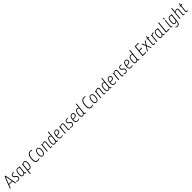

<svg xmlns="http://www.w3.org/2000/svg" viewBox="1677 -5615 10691 10691"><g transform="rotate(-45 7022.5 -270.0)"><path d="M3 2Q-15 2 -15 -10Q-15 -15 -10 -26L248 -682Q255 -702 283 -702H299Q327 -702 330 -682L449 -25Q450 -20 451 -16.5Q452 -13 452 -10Q452 2 430 2H421Q402 2 400 -11L368 -195H109L38 -11Q34 2 14 2ZM238 -528 126 -238H360L310 -528Q304 -563 297.5 -596.5Q291 -630 290 -650H285Q277 -630 264.5 -597Q252 -564 238 -528Z M629 9Q594 9 567.5 0.5Q541 -8 526.5 -19.5Q512 -31 512 -38Q513 -44 521 -54.5Q529 -65 534 -65Q539 -65 551 -57.5Q563 -50 583 -42.5Q603 -35 632 -35Q682 -35 710 -66.5Q738 -98 738 -147Q738 -178 726 -197.5Q714 -217 694.5 -230Q675 -243 654 -255Q632 -267 611 -282.5Q590 -298 576.5 -320.5Q563 -343 563 -378Q563 -448 606.5 -489Q650 -530 720 -530Q750 -530 776 -520.5Q802 -511 801 -501Q800 -495 792 -484Q784 -473 779 -473Q773 -473 758 -480.5Q743 -488 716 -488Q666 -488 639 -458.5Q612 -429 612 -387Q612 -349 635 -330Q658 -311 687 -295Q710 -282 733 -265Q756 -248 771 -221.5Q786 -195 786 -154Q786 -80 743.5 -35.5Q701 9 629 9Z M1021 7Q954 7 921.5 -48Q889 -103 889 -199Q889 -296 912.5 -370.5Q936 -445 980.5 -487Q1025 -529 1088 -529Q1123 -529 1152 -512Q1181 -495 1196 -475Q1202 -505 1207.5 -515Q1213 -525 1225 -525H1228Q1239 -525 1241.5 -519.5Q1244 -514 1244 -504L1199 -90Q1196 -60 1206 -49.5Q1216 -39 1235 -39Q1249 -39 1256.5 -41.5Q1264 -44 1269 -44Q1275 -44 1275 -35Q1274 -27 1272 -18.5Q1270 -10 1267 -6Q1263 -1 1248 2.5Q1233 6 1221 6Q1207 6 1189.5 0Q1172 -6 1160.5 -24.5Q1149 -43 1154 -81Q1125 -29 1089 -11Q1053 7 1021 7ZM1032 -36Q1065 -36 1102 -67Q1139 -98 1159 -164L1180 -367Q1182 -380 1184 -398Q1186 -416 1187 -428Q1170 -454 1143.5 -470.5Q1117 -487 1085 -487Q1038 -487 1005.5 -450.5Q973 -414 956 -348.5Q939 -283 939 -198Q939 -122 962 -79Q985 -36 1032 -36Z M1371 208Q1350 208 1351 193L1413 -403Q1416 -431 1416 -439Q1416 -447 1416 -461Q1416 -481 1415 -492Q1414 -503 1414 -507Q1414 -516 1425 -519Q1436 -522 1443 -522Q1455 -522 1458.5 -504.5Q1462 -487 1462 -461Q1488 -493 1521 -511Q1554 -529 1589 -529Q1652 -529 1687.5 -476Q1723 -423 1723 -323Q1723 -226 1702 -151.5Q1681 -77 1640 -35.5Q1599 6 1540 6Q1508 6 1477.5 -7.5Q1447 -21 1426 -45L1401 194Q1399 208 1377 208ZM1534 -36Q1580 -36 1610.5 -73Q1641 -110 1657 -175.5Q1673 -241 1673 -327Q1673 -407 1646.5 -447Q1620 -487 1575 -487Q1547 -487 1518.5 -470Q1490 -453 1465 -422L1446 -223Q1442 -186 1438 -152Q1434 -118 1430 -87Q1452 -64 1479.5 -50Q1507 -36 1534 -36Z M2191 6Q1986 6 1986 -260Q1986 -348 2001 -428Q2016 -508 2049 -570.5Q2082 -633 2135 -669.5Q2188 -706 2264 -706Q2299 -706 2323.5 -700.5Q2348 -695 2364 -688Q2373 -684 2373 -674Q2373 -664 2367.5 -653.5Q2362 -643 2355 -643Q2345 -643 2321.5 -651Q2298 -659 2261 -659Q2199 -659 2156.5 -625Q2114 -591 2088 -534Q2062 -477 2051 -406.5Q2040 -336 2040 -262Q2040 -149 2078.5 -95Q2117 -41 2194 -41Q2231 -41 2255.5 -48Q2280 -55 2294 -62Q2308 -69 2314 -69Q2320 -69 2325.5 -59Q2331 -49 2331 -40Q2331 -31 2319 -24Q2290 -9 2257.5 -1.5Q2225 6 2191 6Z M2582 6Q2507 6 2467 -46Q2427 -98 2427 -199Q2427 -258 2437 -316.5Q2447 -375 2469.5 -423Q2492 -471 2531 -500Q2570 -529 2628 -529Q2702 -529 2741 -476Q2780 -423 2780 -321Q2780 -262 2770.5 -204Q2761 -146 2739 -98.5Q2717 -51 2678.5 -22.5Q2640 6 2582 6ZM2585 -36Q2631 -36 2659.5 -65Q2688 -94 2703.5 -139.5Q2719 -185 2724.5 -234.5Q2730 -284 2730 -325Q2730 -407 2702 -447Q2674 -487 2622 -487Q2585 -487 2559.5 -467.5Q2534 -448 2518 -416Q2502 -384 2493.5 -345.5Q2485 -307 2481.5 -268Q2478 -229 2478 -197Q2478 -115 2506 -75.5Q2534 -36 2585 -36Z M3240 6Q3220 6 3203 -2Q3186 -10 3176.5 -30Q3167 -50 3170 -86L3202 -395Q3203 -400 3203 -405Q3203 -410 3203 -414Q3203 -449 3186.5 -467.5Q3170 -486 3133 -486Q3098 -486 3059.5 -466.5Q3021 -447 2996 -416L2953 -12Q2951 2 2929 2H2923Q2902 2 2903 -13L2941 -373Q2944 -402 2945.5 -425Q2947 -448 2947 -461Q2947 -481 2946 -492Q2945 -503 2945 -507Q2945 -516 2956 -519Q2967 -522 2974 -522Q2986 -522 2989.5 -503.5Q2993 -485 2993 -454Q3023 -491 3066.5 -510Q3110 -529 3147 -529Q3198 -529 3225.5 -499.5Q3253 -470 3253 -419Q3253 -414 3253 -408.5Q3253 -403 3252 -397L3220 -87Q3218 -63 3225 -51Q3232 -39 3255 -39Q3268 -39 3275.5 -41.5Q3283 -44 3288 -44Q3294 -44 3294 -35Q3293 -27 3291 -18.5Q3289 -10 3286 -6Q3282 -1 3267 2.5Q3252 6 3240 6Z M3509 7Q3447 7 3415 -44Q3383 -95 3383 -192Q3383 -257 3394 -317.5Q3405 -378 3428.5 -425.5Q3452 -473 3490 -501Q3528 -529 3582 -529Q3613 -529 3637.5 -514.5Q3662 -500 3680 -473L3708 -730Q3711 -752 3729 -752H3740Q3759 -752 3757 -730L3690 -90Q3687 -61 3695.5 -50Q3704 -39 3724 -39Q3738 -39 3745.5 -41.5Q3753 -44 3758 -44Q3764 -44 3764 -35Q3763 -27 3761 -18.5Q3759 -10 3756 -6Q3752 -1 3737.5 2.5Q3723 6 3710 6Q3696 6 3678.5 0Q3661 -6 3649 -24.5Q3637 -43 3642 -81Q3614 -29 3578 -11Q3542 7 3509 7ZM3520 -36Q3554 -36 3590.5 -67Q3627 -98 3647 -164L3668 -367Q3670 -382 3672 -397.5Q3674 -413 3676 -427Q3658 -457 3635 -472Q3612 -487 3587 -487Q3543 -487 3513 -461Q3483 -435 3465.5 -392.5Q3448 -350 3440 -298Q3432 -246 3432 -194Q3432 -36 3520 -36Z M4022 6Q3857 6 3857 -192Q3857 -349 3912 -439Q3967 -529 4065 -529Q4130 -529 4163.5 -491.5Q4197 -454 4197 -399Q4197 -318 4140 -277Q4083 -236 3988 -236Q3965 -236 3944 -238Q3923 -240 3908 -243Q3906 -217 3906 -192Q3906 -36 4025 -36Q4065 -36 4092 -45Q4119 -54 4134 -63.5Q4149 -73 4155 -73Q4159 -73 4160.5 -64.5Q4162 -56 4162 -48Q4162 -39 4143.5 -26Q4125 -13 4093.5 -3.5Q4062 6 4022 6ZM3987 -278Q4058 -278 4103 -306.5Q4148 -335 4148 -397Q4148 -438 4125.5 -462.5Q4103 -487 4063 -487Q4000 -487 3961 -432.5Q3922 -378 3913 -285Q3931 -282 3949.5 -280Q3968 -278 3987 -278Z M4653 6Q4633 6 4616 -2Q4599 -10 4589.5 -30Q4580 -50 4583 -86L4615 -395Q4616 -400 4616 -405Q4616 -410 4616 -414Q4616 -449 4599.5 -467.5Q4583 -486 4546 -486Q4511 -486 4472.5 -466.5Q4434 -447 4409 -416L4366 -12Q4364 2 4342 2H4336Q4315 2 4316 -13L4354 -373Q4357 -402 4358.5 -425Q4360 -448 4360 -461Q4360 -481 4359 -492Q4358 -503 4358 -507Q4358 -516 4369 -519Q4380 -522 4387 -522Q4399 -522 4402.5 -503.5Q4406 -485 4406 -454Q4436 -491 4479.5 -510Q4523 -529 4560 -529Q4611 -529 4638.5 -499.5Q4666 -470 4666 -419Q4666 -414 4666 -408.5Q4666 -403 4665 -397L4633 -87Q4631 -63 4638 -51Q4645 -39 4668 -39Q4681 -39 4688.5 -41.5Q4696 -44 4701 -44Q4707 -44 4707 -35Q4706 -27 4704 -18.5Q4702 -10 4699 -6Q4695 -1 4680 2.5Q4665 6 4653 6Z M4876 9Q4841 9 4814.5 0.5Q4788 -8 4773.5 -19.5Q4759 -31 4759 -38Q4760 -44 4768 -54.5Q4776 -65 4781 -65Q4786 -65 4798 -57.5Q4810 -50 4830 -42.5Q4850 -35 4879 -35Q4929 -35 4957 -66.5Q4985 -98 4985 -147Q4985 -178 4973 -197.5Q4961 -217 4941.5 -230Q4922 -243 4901 -255Q4879 -267 4858 -282.5Q4837 -298 4823.5 -320.5Q4810 -343 4810 -378Q4810 -448 4853.5 -489Q4897 -530 4967 -530Q4997 -530 5023 -520.5Q5049 -511 5048 -501Q5047 -495 5039 -484Q5031 -473 5026 -473Q5020 -473 5005 -480.5Q4990 -488 4963 -488Q4913 -488 4886 -458.5Q4859 -429 4859 -387Q4859 -349 4882 -330Q4905 -311 4934 -295Q4957 -282 4980 -265Q5003 -248 5018 -221.5Q5033 -195 5033 -154Q5033 -80 4990.5 -35.5Q4948 9 4876 9Z M5314 6Q5149 6 5149 -192Q5149 -349 5204 -439Q5259 -529 5357 -529Q5422 -529 5455.5 -491.5Q5489 -454 5489 -399Q5489 -318 5432 -277Q5375 -236 5280 -236Q5257 -236 5236 -238Q5215 -240 5200 -243Q5198 -217 5198 -192Q5198 -36 5317 -36Q5357 -36 5384 -45Q5411 -54 5426 -63.5Q5441 -73 5447 -73Q5451 -73 5452.5 -64.5Q5454 -56 5454 -48Q5454 -39 5435.5 -26Q5417 -13 5385.5 -3.5Q5354 6 5314 6ZM5279 -278Q5350 -278 5395 -306.5Q5440 -335 5440 -397Q5440 -438 5417.5 -462.5Q5395 -487 5355 -487Q5292 -487 5253 -432.5Q5214 -378 5205 -285Q5223 -282 5241.5 -280Q5260 -278 5279 -278Z M5709 7Q5647 7 5615 -44Q5583 -95 5583 -192Q5583 -257 5594 -317.5Q5605 -378 5628.5 -425.5Q5652 -473 5690 -501Q5728 -529 5782 -529Q5813 -529 5837.5 -514.5Q5862 -500 5880 -473L5908 -730Q5911 -752 5929 -752H5940Q5959 -752 5957 -730L5890 -90Q5887 -61 5895.5 -50Q5904 -39 5924 -39Q5938 -39 5945.5 -41.5Q5953 -44 5958 -44Q5964 -44 5964 -35Q5963 -27 5961 -18.5Q5959 -10 5956 -6Q5952 -1 5937.5 2.5Q5923 6 5910 6Q5896 6 5878.5 0Q5861 -6 5849 -24.5Q5837 -43 5842 -81Q5814 -29 5778 -11Q5742 7 5709 7ZM5720 -36Q5754 -36 5790.5 -67Q5827 -98 5847 -164L5868 -367Q5870 -382 5872 -397.5Q5874 -413 5876 -427Q5858 -457 5835 -472Q5812 -487 5787 -487Q5743 -487 5713 -461Q5683 -435 5665.5 -392.5Q5648 -350 5640 -298Q5632 -246 5632 -194Q5632 -36 5720 -36Z M6407 6Q6202 6 6202 -260Q6202 -348 6217 -428Q6232 -508 6265 -570.5Q6298 -633 6351 -669.5Q6404 -706 6480 -706Q6515 -706 6539.5 -700.5Q6564 -695 6580 -688Q6589 -684 6589 -674Q6589 -664 6583.5 -653.5Q6578 -643 6571 -643Q6561 -643 6537.5 -651Q6514 -659 6477 -659Q6415 -659 6372.5 -625Q6330 -591 6304 -534Q6278 -477 6267 -406.5Q6256 -336 6256 -262Q6256 -149 6294.5 -95Q6333 -41 6410 -41Q6447 -41 6471.5 -48Q6496 -55 6510 -62Q6524 -69 6530 -69Q6536 -69 6541.5 -59Q6547 -49 6547 -40Q6547 -31 6535 -24Q6506 -9 6473.5 -1.5Q6441 6 6407 6Z M6798 6Q6723 6 6683 -46Q6643 -98 6643 -199Q6643 -258 6653 -316.5Q6663 -375 6685.5 -423Q6708 -471 6747 -500Q6786 -529 6844 -529Q6918 -529 6957 -476Q6996 -423 6996 -321Q6996 -262 6986.5 -204Q6977 -146 6955 -98.5Q6933 -51 6894.5 -22.5Q6856 6 6798 6ZM6801 -36Q6847 -36 6875.5 -65Q6904 -94 6919.5 -139.5Q6935 -185 6940.5 -234.5Q6946 -284 6946 -325Q6946 -407 6918 -447Q6890 -487 6838 -487Q6801 -487 6775.5 -467.5Q6750 -448 6734 -416Q6718 -384 6709.5 -345.5Q6701 -307 6697.5 -268Q6694 -229 6694 -197Q6694 -115 6722 -75.5Q6750 -36 6801 -36Z M7456 6Q7436 6 7419 -2Q7402 -10 7392.5 -30Q7383 -50 7386 -86L7418 -395Q7419 -400 7419 -405Q7419 -410 7419 -414Q7419 -449 7402.5 -467.5Q7386 -486 7349 -486Q7314 -486 7275.5 -466.5Q7237 -447 7212 -416L7169 -12Q7167 2 7145 2H7139Q7118 2 7119 -13L7157 -373Q7160 -402 7161.5 -425Q7163 -448 7163 -461Q7163 -481 7162 -492Q7161 -503 7161 -507Q7161 -516 7172 -519Q7183 -522 7190 -522Q7202 -522 7205.5 -503.5Q7209 -485 7209 -454Q7239 -491 7282.5 -510Q7326 -529 7363 -529Q7414 -529 7441.5 -499.5Q7469 -470 7469 -419Q7469 -414 7469 -408.5Q7469 -403 7468 -397L7436 -87Q7434 -63 7441 -51Q7448 -39 7471 -39Q7484 -39 7491.5 -41.5Q7499 -44 7504 -44Q7510 -44 7510 -35Q7509 -27 7507 -18.5Q7505 -10 7502 -6Q7498 -1 7483 2.5Q7468 6 7456 6Z M7725 7Q7663 7 7631 -44Q7599 -95 7599 -192Q7599 -257 7610 -317.5Q7621 -378 7644.5 -425.5Q7668 -473 7706 -501Q7744 -529 7798 -529Q7829 -529 7853.5 -514.5Q7878 -500 7896 -473L7924 -730Q7927 -752 7945 -752H7956Q7975 -752 7973 -730L7906 -90Q7903 -61 7911.5 -50Q7920 -39 7940 -39Q7954 -39 7961.5 -41.5Q7969 -44 7974 -44Q7980 -44 7980 -35Q7979 -27 7977 -18.5Q7975 -10 7972 -6Q7968 -1 7953.5 2.5Q7939 6 7926 6Q7912 6 7894.5 0Q7877 -6 7865 -24.5Q7853 -43 7858 -81Q7830 -29 7794 -11Q7758 7 7725 7ZM7736 -36Q7770 -36 7806.5 -67Q7843 -98 7863 -164L7884 -367Q7886 -382 7888 -397.5Q7890 -413 7892 -427Q7874 -457 7851 -472Q7828 -487 7803 -487Q7759 -487 7729 -461Q7699 -435 7681.5 -392.5Q7664 -350 7656 -298Q7648 -246 7648 -194Q7648 -36 7736 -36Z M8238 6Q8073 6 8073 -192Q8073 -349 8128 -439Q8183 -529 8281 -529Q8346 -529 8379.5 -491.5Q8413 -454 8413 -399Q8413 -318 8356 -277Q8299 -236 8204 -236Q8181 -236 8160 -238Q8139 -240 8124 -243Q8122 -217 8122 -192Q8122 -36 8241 -36Q8281 -36 8308 -45Q8335 -54 8350 -63.5Q8365 -73 8371 -73Q8375 -73 8376.5 -64.5Q8378 -56 8378 -48Q8378 -39 8359.5 -26Q8341 -13 8309.5 -3.5Q8278 6 8238 6ZM8203 -278Q8274 -278 8319 -306.5Q8364 -335 8364 -397Q8364 -438 8341.5 -462.5Q8319 -487 8279 -487Q8216 -487 8177 -432.5Q8138 -378 8129 -285Q8147 -282 8165.5 -280Q8184 -278 8203 -278Z M8869 6Q8849 6 8832 -2Q8815 -10 8805.5 -30Q8796 -50 8799 -86L8831 -395Q8832 -400 8832 -405Q8832 -410 8832 -414Q8832 -449 8815.5 -467.5Q8799 -486 8762 -486Q8727 -486 8688.5 -466.5Q8650 -447 8625 -416L8582 -12Q8580 2 8558 2H8552Q8531 2 8532 -13L8570 -373Q8573 -402 8574.5 -425Q8576 -448 8576 -461Q8576 -481 8575 -492Q8574 -503 8574 -507Q8574 -516 8585 -519Q8596 -522 8603 -522Q8615 -522 8618.5 -503.5Q8622 -485 8622 -454Q8652 -491 8695.5 -510Q8739 -529 8776 -529Q8827 -529 8854.5 -499.5Q8882 -470 8882 -419Q8882 -414 8882 -408.5Q8882 -403 8881 -397L8849 -87Q8847 -63 8854 -51Q8861 -39 8884 -39Q8897 -39 8904.5 -41.5Q8912 -44 8917 -44Q8923 -44 8923 -35Q8922 -27 8920 -18.5Q8918 -10 8915 -6Q8911 -1 8896 2.5Q8881 6 8869 6Z M9092 9Q9057 9 9030.5 0.5Q9004 -8 8989.5 -19.5Q8975 -31 8975 -38Q8976 -44 8984 -54.5Q8992 -65 8997 -65Q9002 -65 9014 -57.5Q9026 -50 9046 -42.5Q9066 -35 9095 -35Q9145 -35 9173 -66.5Q9201 -98 9201 -147Q9201 -178 9189 -197.5Q9177 -217 9157.5 -230Q9138 -243 9117 -255Q9095 -267 9074 -282.5Q9053 -298 9039.5 -320.5Q9026 -343 9026 -378Q9026 -448 9069.5 -489Q9113 -530 9183 -530Q9213 -530 9239 -520.5Q9265 -511 9264 -501Q9263 -495 9255 -484Q9247 -473 9242 -473Q9236 -473 9221 -480.5Q9206 -488 9179 -488Q9129 -488 9102 -458.5Q9075 -429 9075 -387Q9075 -349 9098 -330Q9121 -311 9150 -295Q9173 -282 9196 -265Q9219 -248 9234 -221.5Q9249 -195 9249 -154Q9249 -80 9206.5 -35.5Q9164 9 9092 9Z M9530 6Q9365 6 9365 -192Q9365 -349 9420 -439Q9475 -529 9573 -529Q9638 -529 9671.5 -491.5Q9705 -454 9705 -399Q9705 -318 9648 -277Q9591 -236 9496 -236Q9473 -236 9452 -238Q9431 -240 9416 -243Q9414 -217 9414 -192Q9414 -36 9533 -36Q9573 -36 9600 -45Q9627 -54 9642 -63.5Q9657 -73 9663 -73Q9667 -73 9668.5 -64.5Q9670 -56 9670 -48Q9670 -39 9651.5 -26Q9633 -13 9601.5 -3.5Q9570 6 9530 6ZM9495 -278Q9566 -278 9611 -306.5Q9656 -335 9656 -397Q9656 -438 9633.5 -462.5Q9611 -487 9571 -487Q9508 -487 9469 -432.5Q9430 -378 9421 -285Q9439 -282 9457.5 -280Q9476 -278 9495 -278Z M9925 7Q9863 7 9831 -44Q9799 -95 9799 -192Q9799 -257 9810 -317.5Q9821 -378 9844.5 -425.5Q9868 -473 9906 -501Q9944 -529 9998 -529Q10029 -529 10053.5 -514.5Q10078 -500 10096 -473L10124 -730Q10127 -752 10145 -752H10156Q10175 -752 10173 -730L10106 -90Q10103 -61 10111.5 -50Q10120 -39 10140 -39Q10154 -39 10161.5 -41.5Q10169 -44 10174 -44Q10180 -44 10180 -35Q10179 -27 10177 -18.5Q10175 -10 10172 -6Q10168 -1 10153.5 2.5Q10139 6 10126 6Q10112 6 10094.5 0Q10077 -6 10065 -24.5Q10053 -43 10058 -81Q10030 -29 9994 -11Q9958 7 9925 7ZM9936 -36Q9970 -36 10006.5 -67Q10043 -98 10063 -164L10084 -367Q10086 -382 10088 -397.5Q10090 -413 10092 -427Q10074 -457 10051 -472Q10028 -487 10003 -487Q9959 -487 9929 -461Q9899 -435 9881.5 -392.5Q9864 -350 9856 -298Q9848 -246 9848 -194Q9848 -36 9936 -36Z M10445 0Q10425 0 10427 -19L10497 -681Q10499 -700 10516 -700H10767Q10782 -700 10780 -683L10779 -672Q10777 -654 10761 -654H10546L10517 -381H10710Q10726 -381 10724 -363L10723 -353Q10721 -335 10704 -335H10513L10482 -46H10699Q10715 -46 10713 -28L10712 -18Q10710 0 10694 0Z M10807 2Q10794 2 10790 -1Q10786 -4 10786 -8Q10786 -12 10791 -19.5Q10796 -27 10800 -33L10954 -277L10863 -496Q10861 -500 10859 -506Q10857 -512 10857 -515Q10857 -525 10882 -525H10891Q10905 -525 10909 -516L10988 -319L11107 -515Q11113 -525 11132 -525H11138Q11161 -525 11161 -515Q11161 -511 11156 -503.5Q11151 -496 11148 -490L11010 -272L11112 -27Q11115 -21 11116.5 -16Q11118 -11 11118 -7Q11118 -1 11112.5 0.5Q11107 2 11099 2H11086Q11070 2 11065 -11L10976 -232L10842 -10Q10835 2 10817 2Z M11357 6Q11309 6 11283 -19.5Q11257 -45 11264 -108L11303 -478H11266Q11251 -478 11252 -496L11253 -505Q11255 -523 11271 -523H11307L11326 -636Q11328 -650 11346 -650H11350Q11371 -650 11369 -636L11356 -523H11429Q11444 -523 11442 -505L11441 -496Q11439 -478 11423 -478H11352L11313 -108Q11308 -65 11320.5 -52Q11333 -39 11368 -39Q11385 -39 11394.5 -41.5Q11404 -44 11410 -44Q11415 -44 11415 -35Q11415 -29 11412.5 -19.5Q11410 -10 11408 -6Q11403 -1 11388 2.5Q11373 6 11357 6Z M11553 2Q11532 2 11533 -13L11571 -373Q11574 -402 11575.5 -425Q11577 -448 11577 -461Q11577 -481 11576 -492Q11575 -503 11575 -507Q11575 -516 11586 -519Q11597 -522 11605 -522Q11614 -522 11618.5 -508.5Q11623 -495 11623 -452Q11646 -487 11680 -508Q11714 -529 11745 -529Q11765 -529 11779 -522Q11793 -515 11792 -505Q11792 -496 11785.5 -485.5Q11779 -475 11774 -475Q11767 -475 11757.5 -479.5Q11748 -484 11727 -484Q11698 -484 11669.5 -462Q11641 -440 11624 -409L11583 -12Q11581 2 11559 2Z M11912 7Q11845 7 11812.5 -48Q11780 -103 11780 -199Q11780 -296 11803.5 -370.5Q11827 -445 11871.5 -487Q11916 -529 11979 -529Q12014 -529 12043 -512Q12072 -495 12087 -475Q12093 -505 12098.5 -515Q12104 -525 12116 -525H12119Q12130 -525 12132.5 -519.5Q12135 -514 12135 -504L12090 -90Q12087 -60 12097 -49.5Q12107 -39 12126 -39Q12140 -39 12147.5 -41.5Q12155 -44 12160 -44Q12166 -44 12166 -35Q12165 -27 12163 -18.5Q12161 -10 12158 -6Q12154 -1 12139 2.5Q12124 6 12112 6Q12098 6 12080.5 0Q12063 -6 12051.5 -24.5Q12040 -43 12045 -81Q12016 -29 11980 -11Q11944 7 11912 7ZM11923 -36Q11956 -36 11993 -67Q12030 -98 12050 -164L12071 -367Q12073 -380 12075 -398Q12077 -416 12078 -428Q12061 -454 12034.5 -470.5Q12008 -487 11976 -487Q11929 -487 11896.5 -450.5Q11864 -414 11847 -348.5Q11830 -283 11830 -198Q11830 -122 11853 -79Q11876 -36 11923 -36Z M12293 0Q12273 0 12275 -19L12345 -688Q12347 -702 12369 -702H12377Q12399 -702 12398 -688L12330 -46H12538Q12554 -46 12552 -28L12551 -18Q12549 0 12533 0Z M12728 6Q12711 6 12693.5 -1Q12676 -8 12665.5 -29Q12655 -50 12659 -91L12703 -511Q12704 -525 12727 -525H12731Q12754 -525 12752 -510L12708 -87Q12706 -63 12712.5 -51Q12719 -39 12742 -39Q12757 -39 12764 -41.5Q12771 -44 12776 -44Q12782 -44 12782 -35Q12781 -27 12779 -18.5Q12777 -10 12774 -6Q12770 -1 12755.5 2.5Q12741 6 12728 6ZM12735 -595Q12709 -595 12710 -609L12719 -685Q12719 -699 12746 -699Q12772 -699 12770 -685L12762 -609Q12762 -595 12735 -595Z M12983 212Q12951 212 12920 203.5Q12889 195 12868 182Q12847 169 12847 156Q12847 148 12850.5 139Q12854 130 12862 130Q12867 130 12881.5 140Q12896 150 12921 160Q12946 170 12984 170Q13049 170 13083.5 111.5Q13118 53 13133 -79Q13110 -37 13075.5 -15Q13041 7 13004 7Q12941 7 12908 -44Q12875 -95 12875 -192Q12875 -257 12886 -317.5Q12897 -378 12920.5 -425.5Q12944 -473 12982 -501Q13020 -529 13074 -529Q13105 -529 13130.5 -514Q13156 -499 13174 -471Q13179 -492 13185 -511Q13188 -520 13192.5 -522.5Q13197 -525 13206 -525H13209Q13227 -525 13226 -511L13181 -79Q13165 76 13118.5 144Q13072 212 12983 212ZM13012 -36Q13046 -36 13082.5 -67Q13119 -98 13139 -164L13160 -367Q13162 -382 13164 -397.5Q13166 -413 13168 -427Q13150 -457 13127 -472Q13104 -487 13079 -487Q13035 -487 13005 -461Q12975 -435 12957.5 -392.5Q12940 -350 12932 -298Q12924 -246 12924 -194Q12924 -36 13012 -36Z M13688 6Q13668 6 13651 -2Q13634 -10 13624.5 -30Q13615 -50 13618 -86L13650 -395Q13651 -400 13651 -405Q13651 -410 13651 -414Q13651 -449 13634.5 -467.5Q13618 -486 13581 -486Q13545 -486 13506.5 -466.5Q13468 -447 13443 -416L13401 -12Q13400 2 13377 2H13371Q13350 2 13351 -12L13427 -738Q13428 -752 13451 -752H13457Q13478 -752 13477 -738L13449 -463Q13478 -494 13518.5 -511.5Q13559 -529 13595 -529Q13646 -529 13673.5 -499.5Q13701 -470 13701 -419Q13701 -414 13701 -408.5Q13701 -403 13700 -397L13668 -87Q13666 -63 13673 -51Q13680 -39 13703 -39Q13716 -39 13723.5 -41.5Q13731 -44 13736 -44Q13742 -44 13742 -35Q13741 -27 13739 -18.5Q13737 -10 13734 -6Q13730 -1 13715.5 2.5Q13701 6 13688 6Z M13948 6Q13900 6 13874 -19.5Q13848 -45 13855 -108L13894 -478H13857Q13842 -478 13843 -496L13844 -505Q13846 -523 13862 -523H13898L13917 -636Q13919 -650 13937 -650H13941Q13962 -650 13960 -636L13947 -523H14020Q14035 -523 14033 -505L14032 -496Q14030 -478 14014 -478H13943L13904 -108Q13899 -65 13911.5 -52Q13924 -39 13959 -39Q13976 -39 13985.5 -41.5Q13995 -44 14001 -44Q14006 -44 14006 -35Q14006 -29 14003.5 -19.5Q14001 -10 13999 -6Q13994 -1 13979 2.5Q13964 6 13948 6Z"/></g></svg>

Font: Asap Condensed Condensed ExtraLight
Style: Italic
Weight: 200
Width: 3
Italic angle: -6°
Designer: Pablo Cosgaya
Foundry: Omnibus-Type
Version: Version 3.001; ttfautohint (v1.8.4.7-5d5b)